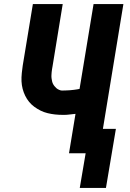

<svg xmlns="http://www.w3.org/2000/svg" viewBox="-20 -755 640 946"><path d="M502 171H373L402 0H320L352 -194Q345 -193 338 -192.5Q331 -192 324.5 -191Q318 -190 310 -189.5Q302 -189 298 -189H290Q270 -189 251.5 -191Q233 -193 214.5 -197.5Q196 -202 180 -210Q164 -218 149.5 -228.5Q135 -239 123.5 -253Q112 -267 104 -283.5Q96 -300 91.5 -317.5Q87 -335 86 -354Q85 -373 87.5 -396Q90 -419 92 -432L142 -735H289L239 -429Q238 -422 236.5 -414.5Q235 -407 234.5 -399.5Q234 -392 233.5 -384.5Q233 -377 234 -369.5Q235 -362 236.5 -355Q238 -348 241 -342Q244 -336 248.5 -330.5Q253 -325 258 -320.5Q263 -316 271 -312.5Q279 -309 284 -309H290Q299 -309 308 -309.5Q317 -310 325.5 -310.5Q334 -311 345 -312.5Q356 -314 362 -315L372 -317L441 -735H588L487 -120H551Z"/></svg>

Font: Iosevka Aile Heavy Oblique
Style: Regular
Weight: 900
Italic angle: -9°
Designer: Belleve Invis
Foundry: Belleve Invis
Version: Version 31.1.0; ttfautohint (v1.8.4)